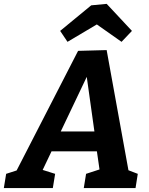

<svg xmlns="http://www.w3.org/2000/svg" viewBox="-56 -963 764 983"><path d="M605.9 -67.7 575.7 -101.3 649.4 -73 637.9 0H372.9L384.7 -73L463.1 -98.6L456 -77.9L437.3 -207.5L447.1 -188.3H195.5L216.4 -206.2L155.6 -78.6L153.6 -95.8L226.3 -73L214.4 0H-36.4L-24.5 -73L59 -99.9L19.3 -71.1L343.8 -702.6L490 -706.6ZM244.7 -268.1 238.6 -289.8H441.3L430.9 -264.7L380.2 -626.3L414.9 -625.6ZM289.6 -748.8 252 -804.8 411 -935.7 490.2 -943.2 619.5 -804.8 566.3 -748.8 395.4 -869.1 490 -867.7Z"/></svg>

Font: Bitter Thin
Style: Italic
Weight: 100
Italic angle: -9°
Designer: Sol Matas, and Bitter project Authors
Foundry: Sol Matas
Version: Version 2.002